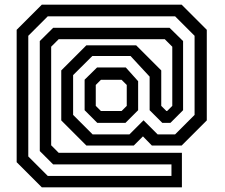

<svg xmlns="http://www.w3.org/2000/svg" viewBox="-20 -764 957 818"><path d="M158 34 51 -73V-637L158 -744H754L861 -637V-251L754 -144H627L589 -183L550 -144H348L241 -251V-464L348 -571H560L667 -464V-313L689 -291H692L714 -313V-565L682 -597H230L198 -565V-145L230 -113H755V34ZM183.5 -14.5H710.5V-63.5H206.5L149.5 -120.5V-589L206.5 -645.5H702.5L760 -589V-294.5L706 -240.5H671.5L617.5 -294.5V-437.5L536 -525.5H373.5L291.5 -444V-274.5L374.5 -191.5H531.5L591.5 -251.5L651.5 -191.5H726L809 -274.5V-611.5L726 -694.5H183.5L100.5 -611.5V-97.5ZM394.5 -240.5 340.5 -294.5V-424.5L393.5 -476.5H516L568.5 -418V-294.5L514.5 -240.5ZM410 -291H498L520 -313V-402L498 -424H410L388 -402V-313Z"/></svg>

Font: Tourney Thin Medium
Style: Regular
Weight: 500
Version: Version 1.015